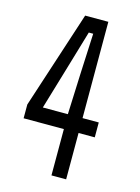

<svg xmlns="http://www.w3.org/2000/svg" viewBox="-108 -759 599 821"><g transform="rotate(15 191.5 -348.5)"><path d="M267.6 0H202.6V-205.1H24.4V-266.1L165 -697.3H267.6V-271H339.4V-205.1H267.6ZM146 -453.1 91.8 -271H202.6L210 -453.1L218.3 -631.3H198.7Z"/></g></svg>

Font: Agdasima
Style: Regular
Weight: 400
Width: 3
Designer: The DocRepair Project, Patric King
Foundry: Google
Version: Version 2.002